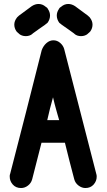

<svg xmlns="http://www.w3.org/2000/svg" viewBox="-20 -939 539 967"><path d="M423 -860 427 -856Q429 -854 430.5 -853Q432 -852 433 -850Q446 -833 446 -815Q446 -797 435 -781L429 -775Q425 -771 421 -769L424 -770Q409 -757 388 -757Q380 -757 371 -759.5Q362 -762 354 -769H355L323 -792L290 -815L287 -818Q283 -820 278 -825Q266 -842 266 -861Q266 -878 277 -894L276 -893Q279 -898 280.5 -899.5Q282 -901 285 -903Q286 -904 286.5 -904Q287 -904 288 -905Q304 -919 324 -919Q341 -919 358 -908ZM465 -63Q466 -60 466.5 -57Q467 -54 467 -49Q467 -27 451.5 -9.5Q436 8 410 8Q392 8 375.5 -4.5Q359 -17 354 -36L330 -128L307 -220H189Q178 -174 165.5 -128Q153 -82 142 -36Q137 -17 121 -4.5Q105 8 86 8Q60 8 44.5 -9.5Q29 -27 29 -49V-54Q29 -58 31 -63L111 -374L190 -686Q198 -708 214 -722Q230 -736 249 -736Q268 -736 283 -723Q298 -710 303 -693ZM278 -334 269 -365 262 -390Q259 -402 255 -416L247 -449Q239 -420 232 -393L218 -334ZM140 -908Q157 -919 174 -919Q194 -919 210 -905Q211 -904 211.5 -904Q212 -904 213 -903Q216 -901 217.5 -899.5Q219 -898 222 -893L221 -894Q232 -878 232 -861Q232 -842 220 -825Q215 -820 211 -818L208 -815L175 -792L143 -769H144Q136 -762 127 -759.5Q118 -757 110 -757Q89 -757 74 -770L77 -769Q73 -771 69 -775L63 -781Q52 -797 52 -815Q52 -833 65 -850Q66 -852 67.5 -853Q69 -854 71 -856L75 -860Z"/></svg>

Font: VDS
Style: Bold
Weight: 700
Designer: artmaker
Foundry: artmaker
Version: Version 1.000 2009 initial release